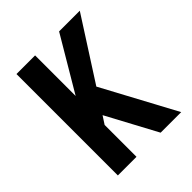

<svg xmlns="http://www.w3.org/2000/svg" viewBox="-204 -859 984 984"><g transform="rotate(-45 288.0 -367.5)"><path d="M79 0H214V-231L242 -274L389 0H538L323 -400L538 -735H388L214 -441V-735H79Z"/></g></svg>

Font: Iosevka Sparkle Extrabold
Style: Regular
Weight: 800
Designer: Belleve Invis
Foundry: Belleve Invis
Version: Version 4.5.0; ttfautohint (v1.8.3)